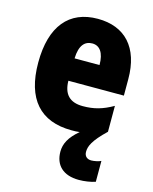

<svg xmlns="http://www.w3.org/2000/svg" viewBox="-119 -641 762 959"><g transform="rotate(15 261.5 -161.0)"><path d="M381 95C381 67 393 35 461 -30V-164C407 -133 363 -121 306 -121C238 -121 205 -156 204 -225H491V-310C491 -474 407 -562 267 -562C119 -562 35 -463 35 -274C35 -86 121 10 283 10C297 10 311 10 325 8C275 50 257 87 257 127C257 196 300 240 382 240C411 240 444 235 467 227V119C456 125 432 130 417 130C396 130 381 118 381 95ZM272 -436C310 -436 334 -405 334 -341H205C207 -410 234 -436 272 -436Z"/></g></svg>

Font: Noto Sans Khmer Condensed Black
Style: Regular
Weight: 900
Width: 3
Designer: Danh Hong and the Monotype Design Team
Foundry: Monotype Imaging Inc.
Version: Version 2.004